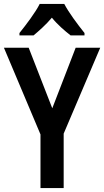

<svg xmlns="http://www.w3.org/2000/svg" viewBox="-20 -1023 530 977"><path d="M307 -1003H182C162 -962 113 -897 79 -855V-843H151C176 -864 213 -896 244 -933C274 -896 311 -865 339 -843H410V-855C374 -900 330 -959 307 -1003ZM246 -472 126 -780H0L186 -339V-66H304V-343L490 -780H365Z"/></svg>

Font: Noto Sans Malayalam UI Condensed SemiBold
Style: Regular
Weight: 600
Width: 3
Designer: Jelle Bosma - Monotype Design Team
Foundry: Monotype Imaging Inc.
Version: Version 2.104